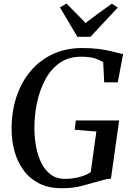

<svg xmlns="http://www.w3.org/2000/svg" viewBox="-20 -1012 716 1041"><path d="M314.5 8.5Q242 8.5 190.8 -18.2Q139.5 -45 107 -90Q74.5 -135 59 -190.8Q43.5 -246.5 43 -305.5Q42 -405 69.2 -487Q96.5 -569 147.2 -628.2Q198 -687.5 268.2 -719.5Q338.5 -751.5 423.5 -751.5Q476.5 -751.5 513.5 -746.8Q550.5 -742 576.5 -735.8Q602.5 -729.5 622 -724.5Q628.5 -723 634.5 -721.5Q640.5 -720 647.5 -719L618.5 -565.5H545L539.5 -675Q521.5 -686.5 494.2 -695.5Q467 -704.5 418.5 -704.5Q351.5 -704.5 303.5 -670.8Q255.5 -637 225.2 -580.2Q195 -523.5 180.5 -454Q166 -384.5 166.5 -313Q167 -262 176.2 -213.8Q185.5 -165.5 205.2 -126.5Q225 -87.5 256.5 -64.8Q288 -42 332.5 -42Q370.5 -42 409 -51.8Q447.5 -61.5 472 -79L502.5 -299L385 -308.5L391 -359H626L581.5 -43Q566.5 -43 547.5 -38.2Q528.5 -33.5 506.5 -27Q469 -16.5 423.2 -4Q377.5 8.5 314.5 8.5ZM399.5 -812.5 305 -972 340.5 -992.5Q366.5 -966.5 392.5 -940.2Q418.5 -914 444 -887.5Q478 -914 514 -940Q550 -966 586.5 -992L618.5 -971L470.5 -812.5Z"/></svg>

Font: Merriweather 48pt Medium
Style: Italic
Weight: 500
Italic angle: -7.8°
Version: Version 2.101